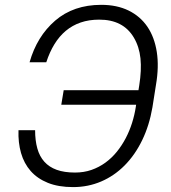

<svg xmlns="http://www.w3.org/2000/svg" viewBox="-20 -757 701 787"><path d="M55.8 -223.4H123.9Q123.9 -181.1 133 -148.6Q142 -116.1 161.8 -94.1Q181.5 -72.1 212.5 -60.9Q243.6 -49.7 287.3 -49.7Q323.9 -49.7 354.9 -60.5Q386 -71.4 412.1 -90.4Q438.2 -109.4 459 -135.1Q479.8 -160.9 495.4 -190.7Q511 -220.5 521.3 -253.2Q531.6 -285.9 536.6 -318.5L538 -327.8H231.2L241.1 -387.4H547.6L550.8 -407.3Q560.7 -469.5 555.8 -517.6Q550.8 -565.7 528.4 -603.3Q484.7 -676.8 386.4 -676.5Q344.8 -676.5 310.7 -664.8Q276.6 -653.1 249.8 -630.7Q223 -608.3 203.1 -575.8Q183.2 -543.3 169.7 -501.8H101.2Q131.4 -608 206.3 -672.6Q281.6 -737.2 394.9 -737.2Q459.2 -737.2 507.1 -713.8Q555 -690.3 584.2 -647.4Q613.3 -604.4 622.7 -543.9Q632.1 -483.3 619.3 -409.1L604.8 -317.1Q592 -242.5 562.7 -182.2Q533.4 -121.8 490.9 -79Q448.5 -36.2 394.7 -13.1Q340.9 9.9 279.5 9.9Q219.5 9.9 176.3 -7.5Q133.2 -24.9 105.8 -55.9Q78.5 -87 66.2 -129.8Q54 -172.6 55.8 -223.4Z"/></svg>

Font: Inter P Light
Style: Italic
Weight: 300
Italic angle: 9.39999°
Designer: Rasmus Andersson
Foundry: rsms
Version: Version 3.018;git-588b23468